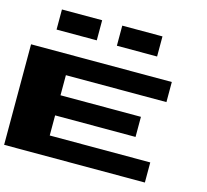

<svg xmlns="http://www.w3.org/2000/svg" viewBox="-121 -1139 1241 1153"><g transform="rotate(15 500.0 -562.5)"><path d="M125 -875V-1000H375V-875ZM500 -875V-1000H750V-875ZM0 -125V-750H875V-625H250V-500H750V-375H250V-250H875V-125Z"/></g></svg>

Font: Press Start 2P
Style: Regular
Weight: 400
Designer: CodeMan38
Foundry: CodeMan38
Version: Version 3.000